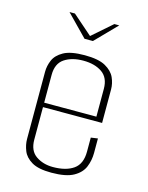

<svg xmlns="http://www.w3.org/2000/svg" viewBox="-99 -686 580 753"><g transform="rotate(15 191.0 -309.5)"><path d="M89 -623H111L191 -553L271 -623H291L207 -537H173ZM183 4Q130 4 103 -12Q76 -28 66.5 -52Q57 -76 57 -99V-372Q57 -396 67 -419.5Q77 -443 105.5 -459Q134 -475 191 -475Q247 -475 275.5 -459Q304 -443 314.5 -419.5Q325 -396 325 -372V-250L297 -249V-367Q297 -412 267.5 -432.5Q238 -453 191 -453Q145 -453 115 -433Q85 -413 85 -367V-104Q85 -59 114 -39Q143 -19 183 -19Q236 -19 266.5 -40.5Q297 -62 297 -112V-169L325 -173V-114Q325 -84 314 -57Q303 -30 272.5 -13Q242 4 183 4ZM64 -236V-254H325V-236Z"/></g></svg>

Font: Smooch Sans Thin ExtraLight
Style: Regular
Weight: 250
Version: Version 1.010